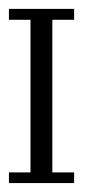

<svg xmlns="http://www.w3.org/2000/svg" viewBox="-20 -410 210 430"><path d="M0 0V-23.9H48.3V-365.7H0V-390.1H146V-365.7H97.2V-23.9H146V0Z"/></svg>

Font: FS Mondwest Regular
Style: Regular
Weight: 400
Designer: NZWStudios2024
Foundry: https://fontstruct.com
Version: Version 1.0